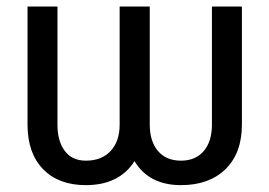

<svg xmlns="http://www.w3.org/2000/svg" viewBox="-20 -548 811 579"><path d="M709.5 -528.3V-172.4Q709.5 -86.4 660.2 -38.1Q610.8 10.3 525.9 10.3Q429.2 10.3 385.7 -62Q339.4 10.3 238.8 10.3Q157.2 10.3 110.4 -37.4Q63.5 -85 63 -170.9V-528.3H153.3V-170.4Q153.8 -120.6 176 -92Q198.2 -63.5 238.8 -63.5Q286.6 -63.5 313.7 -92.8Q340.8 -122.1 340.8 -172.4V-528.3H431.6V-172.4Q431.6 -122.1 456.3 -92.8Q481 -63.5 525.9 -63.5Q569.3 -63.5 594 -92Q618.7 -120.6 619.1 -170.4V-528.3Z"/></svg>

Font: APIMedia Roboto
Style: Regular
Weight: 400
Designer: Google
Version: Version 2.137; 2017